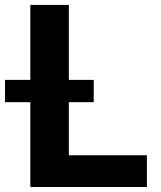

<svg xmlns="http://www.w3.org/2000/svg" viewBox="-58 -747 645 767"><path d="M63.2 0V-727.3H217V-126.8H528.8V0ZM-38 -338.8V-427.9H316.4V-338.8Z"/></svg>

Font: Inter UI
Style: Bold
Weight: 700
Designer: Rasmus Andersson
Foundry: rsms
Version: 3.2;8d6f07862